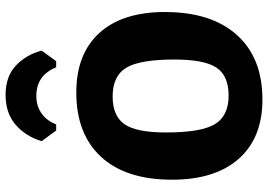

<svg xmlns="http://www.w3.org/2000/svg" viewBox="-156 -792 959 687"><g transform="rotate(-90 323.5 -448.5)"><path d="M200 -727 162 -779Q179 -836 220.5 -872Q262 -908 328 -908Q393 -908 432 -871.5Q471 -835 486 -779L448 -727H426Q398 -798 323 -798Q288 -798 261.5 -779.5Q235 -761 222 -727ZM336 -655Q474 -655 549 -572.5Q624 -490 624 -338Q624 -172 542 -80.5Q460 11 311 11Q174 11 99 -73.5Q24 -158 24 -313Q24 -477 105.5 -566Q187 -655 336 -655ZM322 -525Q252 -525 222.5 -482.5Q193 -440 193 -334Q193 -209 222.5 -159.5Q252 -110 325 -110Q396 -110 425 -153.5Q454 -197 454 -304Q454 -428 424.5 -476.5Q395 -525 322 -525Z"/></g></svg>

Font: Alegreya Sans ExtraBold
Style: Regular
Weight: 800
Designer: Juan Pablo del Peral
Foundry: Huerta Tipografica
Version: Version 2.007